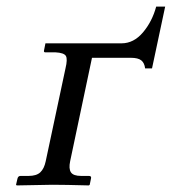

<svg xmlns="http://www.w3.org/2000/svg" viewBox="-20 -562 522 584"><path d="M119.1 -71.8 179.2 -354Q186 -382.3 180.4 -391.8Q174.8 -401.4 148.9 -402.8H117.7Q112.8 -402.8 113.8 -408.2L118.2 -430.2H349.6Q386.7 -430.2 414.8 -463.4Q442.9 -496.6 455.1 -542H482.4L442.4 -354H421.4Q419.4 -370.6 409.7 -378.4Q399.9 -386.2 377.9 -386.2H259.8L193.4 -71.8Q188.5 -48.8 195.8 -37.8Q203.1 -26.9 226.6 -26.9H250.5Q258.8 -26.9 256.8 -19L252.9 0L250.5 2Q177.7 0 139.2 0L30.8 2L28.8 0L33.2 -19Q35.2 -26.9 42.5 -26.9H66.9Q90.8 -26.9 102.5 -37.8Q114.3 -48.8 119.1 -71.8Z"/></svg>

Font: Linux Biolinum O
Style: Italic
Weight: 400
Italic angle: -12°
Designer: Philipp H. Poll
Foundry: Philipp H. Poll
Version: Version 1.1.3